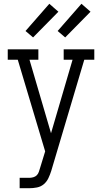

<svg xmlns="http://www.w3.org/2000/svg" viewBox="-20 -791 540 1016"><path d="M84 205V150H135Q145 150 156 147Q167 144 174.5 136.5Q182 129 185.5 118.5Q189 108 192 98L219 10L74 -475H21V-530H183V-475H136L250 -86L364 -475H317V-530H479V-475H426L251 114Q245 133 236 152Q227 171 211.5 184Q196 197 175.5 201Q155 205 135 205ZM325 -593 285 -627 411 -771 459 -729ZM155 -593 115 -627 241 -771 289 -729Z"/></svg>

Font: Iosevka Slab Light
Style: Regular
Weight: 300
Monospace: yes
Designer: Belleve Invis
Foundry: Belleve Invis
Version: Version 11.1.0; ttfautohint (v1.8.3)